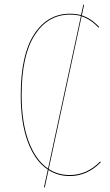

<svg xmlns="http://www.w3.org/2000/svg" viewBox="-20 -749 475 827"><path d="M411.6 -53.7 414.1 -50.3Q356.4 9.3 280.3 9.3Q229.5 9.3 189 -16.6L172.9 58.1L169.4 57.6L186 -18.6Q130.9 -55.2 100.1 -137Q69.3 -218.8 69.3 -339.4Q69.3 -512.7 127 -601.3Q184.6 -689.9 281.2 -689.9Q307.6 -689.9 329.1 -684.1L338.9 -729L342.3 -728.5L332.5 -682.6Q372.1 -670.4 407.2 -632.8L404.8 -629.9Q369.6 -666.5 331.5 -678.7L189.9 -21Q229.5 4.9 280.3 4.9Q355 4.9 411.6 -53.7ZM73.2 -339.4Q73.2 -221.2 103.3 -140.4Q133.3 -59.6 187 -22.9L328.6 -680.2Q308.1 -686 281.2 -686Q186.5 -686 129.9 -598.4Q73.2 -510.7 73.2 -339.4Z"/></svg>

Font: Fira Sans Compressed Four
Style: Regular
Weight: 100
Width: 1
Designer: Carrois Corporate & Edenspiekermann AG
Foundry: Carrois Corporate GbR & Edenspiekermann AG
Version: Version 4.203;PS 004.203;hotconv 1.0.88;makeotf.lib2.5.64775